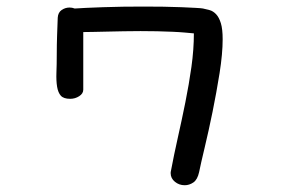

<svg xmlns="http://www.w3.org/2000/svg" viewBox="-20 -501 845 573"><path d="M152.3 -448.2Q153.3 -463.9 164.1 -471.2Q174.8 -478.5 187.5 -478.5Q195.3 -478.5 203.1 -475.6Q214.8 -476.6 236.8 -477.5Q258.8 -478.5 287.1 -479.5Q315.4 -480.5 346.7 -481Q377.9 -481.4 408.2 -481.4Q438.5 -481.4 467.8 -481Q497.1 -480.5 522 -479.5Q546.9 -478.5 564 -477.5Q581.1 -476.6 585.9 -475.6Q595.7 -473.6 606 -470.7Q616.2 -467.8 625 -458.5Q633.8 -449.2 639.2 -431.6Q644.5 -414.1 644.5 -383.8Q644.5 -340.8 635.3 -282.7Q626 -224.6 614.3 -167Q602.5 -109.4 590.8 -60.5Q579.1 -11.7 574.2 12.7Q569.3 35.2 557.1 43.5Q544.9 51.8 531.2 51.8Q514.6 51.8 502 41.5Q489.3 31.2 489.3 15.6Q489.3 11.7 490.2 8.8Q499 -38.1 510.7 -90.3Q522.5 -142.6 533.2 -195.8Q543.9 -249 551.3 -301.3Q558.6 -353.5 558.6 -401.4Q548.8 -402.3 532.2 -403.8Q515.6 -405.3 494.6 -406.2Q473.6 -407.2 449.2 -407.7Q424.8 -408.2 399.4 -408.2Q374 -408.2 349.1 -407.7Q324.2 -407.2 301.8 -406.7Q279.3 -406.2 260.3 -405.8Q241.2 -405.3 228.5 -405.3V-233.4Q228.5 -221.7 216.3 -213.9Q204.1 -206.1 189.5 -206.1Q169.9 -206.1 161.6 -215.3Q153.3 -224.6 150.4 -242.2Q147.5 -259.8 148.4 -284.2Q149.4 -308.6 149.4 -338.9Q149.4 -367.2 150.4 -396Q151.4 -424.8 152.3 -448.2Z"/></svg>

Font: Gamja Flower
Style: Regular
Weight: 400
Designer: YoonDesign Inc.
Foundry: YoonDesign Inc.
Version: Version 3.00;build 20171102